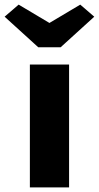

<svg xmlns="http://www.w3.org/2000/svg" viewBox="-66 -811 428 831"><path d="M63.3 0V-531.7H233V0ZM99.7 -606.3 -46 -738.7 14.7 -791 163 -702.7H133L281.3 -791L342 -738.7L196.3 -606.3Z"/></svg>

Font: Lexend Medium
Style: Regular
Weight: 500
Designer: Bonnie Shaver-Troup, Thomas Jockin
Foundry: Lexend
Version: Version 1.005